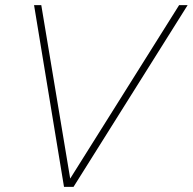

<svg xmlns="http://www.w3.org/2000/svg" viewBox="-20 -724 747 744"><path d="M228 0 112 -704H140L252 -32L674 -704H707L265 0Z"/></svg>

Font: Prodigy Sans ExtraLight
Style: Italic
Weight: 200
Italic angle: -13°
Designer: Wei Huang
Foundry: Wei Huang
Version: Version 1.003; ttfautohint (v1.8.3)